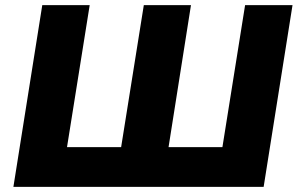

<svg xmlns="http://www.w3.org/2000/svg" viewBox="-20 -725 1155 745"><path d="M32 0 144 -705H328L240 -154H450L538 -705H721L634 -154H843L931 -705H1115L1003 0Z"/></svg>

Font: Nunito Sans 10pt Black
Style: Italic
Weight: 900
Italic angle: -9°
Designer: Vernon Adams
Foundry: Vernon Adams
Version: Version 3.101;gftools[0.9.27]